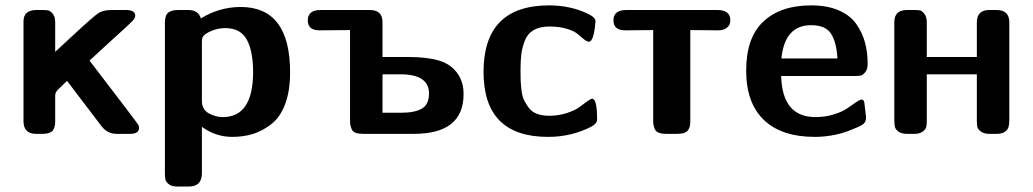

<svg xmlns="http://www.w3.org/2000/svg" viewBox="-20 -495 3821 710"><path d="M66.9 -46.9V-413.1V-414.1Q65.9 -458 115.2 -458H137.2Q150.4 -458 158.2 -456.5Q166 -455.1 175 -444.1Q184.1 -433.1 184.1 -413.1V-303.2Q210 -327.1 251 -365.2Q326.2 -435.1 344 -446.5Q361.8 -458 393.1 -458H445.8Q480 -458 480 -437V-436Q480 -428.2 469 -416.5Q458 -404.8 394 -347.2Q345.2 -302.2 311 -271Q485.8 -43 492.2 -32.2Q494.1 -27.3 494.1 -22Q494.1 0 460.9 0H411.1Q377 0 355 -28.8L228 -195.8Q222.2 -190.9 215.1 -183.8Q208 -176.8 205.1 -173.8Q202.1 -170.9 197.5 -166.5Q192.9 -162.1 191.4 -160.6Q189.9 -159.2 188 -155.5Q186 -151.9 185.5 -150.9Q185.1 -149.9 184.6 -146Q184.1 -142.1 184.1 -140.1Q184.1 -138.2 184.1 -132.8V-46.9Q184.1 -38.1 183.1 -32.5Q182.1 -26.9 178.5 -17.8Q174.8 -8.8 163.8 -4.4Q152.8 0 136.2 0H113.8Q66.9 0 66.9 -46.9Z M589.8 147V-410.2Q589.8 -438 601.8 -448Q613.8 -458 638.7 -458H675.8Q713.9 -458 722.7 -426.8Q790.5 -468.8 869.6 -469.2Q1052.7 -469.2 1052.7 -228Q1052.7 -159.2 1034.7 -110.6Q1016.6 -62 984.1 -36.6Q951.7 -11.2 916.3 0Q880.9 11.2 838.9 11.2Q777.8 11.2 726.6 -25.9V146Q726.6 194.8 677.7 194.8H635.7Q615.7 194.8 604.7 186.5Q593.8 178.2 591.8 169.2Q589.8 160.2 589.8 147ZM726.6 -122.1Q726.6 -89.8 752.2 -75.9Q777.8 -62 803.7 -62Q915.5 -62 916 -228Q916 -305.2 892.8 -348.1Q869.6 -391.1 813 -391.1Q786.1 -391.1 761.5 -380.6Q736.8 -370.1 730 -358.9Q727.1 -354 726.6 -341.8Z M1118.2 -419.9Q1118.2 -458 1165.5 -458H1347.2Q1394 -458 1394.5 -414.1V-284.2H1490.2Q1561 -284.2 1605.2 -270.5Q1649.4 -256.8 1673.3 -221.2Q1694.3 -190.4 1694.3 -147Q1694.3 0 1510.3 0H1324.2Q1306.2 0 1295.2 -3.9Q1284.2 -7.8 1280.3 -17.8Q1276.4 -27.8 1275.4 -33.9Q1274.4 -40 1274.4 -54.2V-383.8Q1184.6 -382.8 1161.1 -382.8Q1118.2 -382.8 1118.2 -419.9ZM1394.5 -78.1H1464.4Q1514.2 -78.1 1540.3 -93.5Q1566.4 -108.9 1566.4 -148.9Q1566.4 -219.7 1462.4 -220.2H1394.5Z M1768.1 -229Q1768.1 -475.1 2010.7 -475.1Q2091.8 -475.1 2158.7 -441.9Q2181.6 -429.7 2182.1 -417Q2176.3 -340.8 2157.7 -340.8Q2150.9 -340.8 2139.9 -349.4Q2128.9 -357.9 2116.5 -368.9Q2104 -379.9 2076.4 -388.4Q2048.8 -397 2011.7 -397Q1976.6 -397 1953.9 -384Q1931.2 -371.1 1921.1 -345.5Q1911.1 -319.8 1908 -295.9Q1904.8 -272 1904.8 -235.8Q1904.8 -211.9 1905.3 -198.5Q1905.8 -185.1 1908.4 -161.6Q1911.1 -138.2 1918 -124.5Q1924.8 -110.8 1935.8 -95.9Q1946.8 -81.1 1965.8 -74Q1984.9 -66.9 2009.8 -66.9Q2045.9 -66.9 2075.9 -76.9Q2106 -86.9 2121.8 -98.4Q2137.7 -109.9 2150.9 -119.9Q2164.1 -129.9 2169.9 -129.9Q2188 -129.9 2188 -53.2Q2188 -38.1 2167 -26.9Q2093.8 11.2 2006.8 11.2Q1768.1 11.2 1768.1 -229Z M2248.5 -419.9Q2248.5 -458 2295.9 -458H2632.8Q2680.7 -458 2680.7 -419.9Q2680.7 -413.1 2678.2 -405.5Q2675.8 -397.9 2664.8 -390.4Q2653.8 -382.8 2635.7 -382.8Q2552.7 -383.8 2532.7 -383.8V-51.8Q2532.7 -38.6 2531.7 -31.7Q2530.8 -24.9 2526.1 -16.4Q2521.5 -7.8 2511 -3.9Q2500.5 0 2482.9 0H2444.8Q2426.8 0 2415.8 -4.4Q2404.8 -8.8 2401.1 -18.3Q2397.5 -27.8 2396.5 -33.4Q2395.5 -39.1 2395.5 -47.9V-383.8Q2375.5 -383.8 2292.5 -382.8Q2248.5 -382.8 2248.5 -419.9Z M2739.3 -233.9Q2739.3 -356 2803 -415.5Q2866.7 -475.1 2979.5 -475.1Q3039.6 -475.1 3082 -456.5Q3124.5 -438 3147 -405.5Q3169.4 -373 3179 -336.9Q3188.5 -300.8 3188.5 -258.8Q3188.5 -238.8 3179.4 -227.8Q3170.4 -216.8 3161.9 -215.3Q3153.3 -213.9 3140.6 -213.9H2868.7Q2872.6 -62 2995.6 -62Q3031.7 -62 3063.7 -72Q3095.7 -82 3113 -94.5Q3130.4 -106.9 3145.5 -116.9Q3160.6 -127 3165.5 -127Q3176.8 -127 3177.2 -106.9Q3178.2 -97.2 3180.4 -81.5Q3182.6 -65.9 3182.6 -61Q3182.6 -45.9 3174.1 -37.8Q3165.5 -29.8 3135.3 -18.1Q3070.3 10.7 2993.7 11.2Q2869.6 11.2 2804.4 -51.8Q2739.3 -114.7 2739.3 -233.9ZM2869.6 -278.8H3076.7Q3073.7 -336.9 3053.7 -369.4Q3033.7 -401.9 2979.5 -401.9Q2881.8 -401.9 2869.6 -278.8Z M3287.1 -54.2V-413.1Q3287.1 -458 3334 -458H3362.3Q3374.5 -458 3381.8 -456.5Q3389.2 -455.1 3398.2 -444.1Q3407.2 -433.1 3407.2 -412.1V-284.2H3592.3V-412.1Q3592.3 -458 3638.2 -458H3665Q3711.9 -458 3712.4 -413.1V-54.2Q3712.4 -36.1 3709.7 -26.1Q3707 -16.1 3696.5 -8.1Q3686 0 3665 0H3639.2Q3618.2 0 3606.7 -9Q3595.2 -18.1 3593.8 -26.6Q3592.3 -35.2 3592.3 -47.9V-220.2H3407.2V-47.9Q3407.2 -34.7 3405.3 -25.9Q3403.3 -17.1 3392.3 -8.5Q3381.3 0 3360.4 0H3335.4Q3313.5 0 3302.2 -8.5Q3291 -17.1 3289.1 -26.6Q3287.1 -36.1 3287.1 -54.2Z"/></svg>

Font: CMU Sans Serif
Style: Bold
Weight: 700
Version: Version 0.7.0